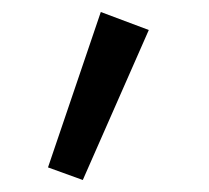

<svg xmlns="http://www.w3.org/2000/svg" viewBox="-20 -130 348 320"><path d="M148 -110 60 149 118 170 228 -80Z"/></svg>

Font: Jost
Style: Regular
Weight: 400
Version: Version 3.710